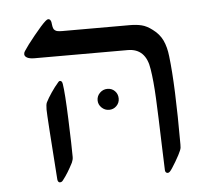

<svg xmlns="http://www.w3.org/2000/svg" viewBox="-44 -576 723 646"><g transform="rotate(-5 317.0 -253.0)"><path d="M398.9 -400.9H84Q67.9 -400.9 59.3 -405.5Q50.8 -410.2 50.8 -417.5Q50.8 -422.9 54.2 -427.7Q65.4 -445.3 91.6 -477.5Q117.7 -509.8 131.8 -522.5Q138.2 -527.8 141.1 -527.8Q148.9 -527.8 151.4 -517.1Q151.9 -514.2 152.6 -508.1Q153.3 -502 155 -496.8Q156.7 -491.7 160.2 -489.3Q164.1 -485.8 170.4 -484.9Q176.8 -483.9 185.5 -483.9H414.1Q435.5 -483.9 452.9 -479.7Q470.2 -475.6 489.3 -460.9Q511.2 -444.8 522 -422.1Q532.7 -399.4 536.1 -367.7Q547.9 -270 547.9 -69.3Q547.9 -62 547.4 -58.1Q546.9 -54.2 544.4 -48.3Q540 -37.1 525.4 -12.2Q510.7 12.7 504.4 19Q501 22.5 497.1 22.5Q493.2 22.5 490.7 19.5Q488.3 16.6 488.3 12.2L485.4 -70.3Q482.4 -171.4 479.5 -231.2Q476.6 -291 470.2 -330.1Q460 -400.9 398.9 -400.9ZM112.8 -249.5Q119.6 -263.2 131.8 -281.2Q144 -299.3 157.7 -314.9Q160.2 -317.4 162.6 -317.4Q169.9 -317.4 171.4 -306.2Q176.3 -276.9 179.7 -185.8Q183.1 -94.7 183.1 -58.6Q183.1 -49.8 178.7 -40Q161.1 -5.4 143.6 16.6Q141.1 20 138.7 21.2Q136.2 22.5 132.8 22.5Q129.9 22.5 127.7 19.8Q125.5 17.1 125 12.2Q109.4 -204.1 109.4 -225.6Q109.4 -242.7 112.8 -249.5ZM319.3 -206.1Q304.7 -206.1 293.9 -216.6Q283.2 -227.1 283.2 -241.2Q283.2 -255.9 293.9 -266.4Q304.7 -276.9 319.3 -276.9Q334.5 -276.9 344.5 -266.6Q354.5 -256.3 354.5 -241.2Q354.5 -226.6 344.2 -216.3Q334 -206.1 319.3 -206.1Z"/></g></svg>

Font: David Libre
Style: Regular
Weight: 400
Version: Version 1.000